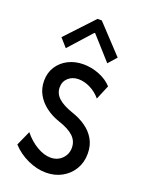

<svg xmlns="http://www.w3.org/2000/svg" viewBox="-145 -831 688 909"><g transform="rotate(20 199.0 -376.0)"><path d="M203.1 7.8Q157.7 7.8 111.1 -13.4Q64.5 -34.7 31.2 -71.3L64.5 -145.5Q93.8 -108.9 130.4 -87.6Q167 -66.4 199.2 -66.4Q233.9 -66.4 256.6 -89.1Q279.3 -111.8 279.3 -144.5Q279.3 -178.2 254.9 -201.4Q230.5 -224.6 179.7 -241.2Q141.6 -253.9 111.6 -276.4Q81.5 -298.8 64.2 -329.6Q46.9 -360.4 46.9 -398.4Q46.9 -439.5 66.9 -470.2Q86.9 -501 120.8 -518.1Q154.8 -535.2 197.3 -535.2Q237.8 -535.2 276.9 -519.5Q315.9 -503.9 340.8 -476.6L310.5 -404.3Q288.6 -430.7 258.5 -445.8Q228.5 -460.9 199.2 -460.9Q168 -460.9 147.5 -442.4Q127 -423.8 127 -394.5Q127 -363.3 151.1 -341.1Q175.3 -318.8 225.6 -301.8Q263.7 -289.1 293.9 -267.8Q324.2 -246.6 341.8 -215.8Q359.4 -185.1 359.4 -143.6Q359.4 -99.6 338.9 -65.4Q318.4 -31.2 283 -11.7Q247.6 7.8 203.1 7.8ZM90.8 -578.1 53.7 -620.1 184.6 -759.8H206.1L336.9 -620.1L299.8 -578.1L197.3 -692.4H193.4Z"/></g></svg>

Font: Reddit Sans Condensed
Style: Regular
Weight: 400
Designer: Stephen Hutchings
Foundry: Reddit
Version: Version 1.014